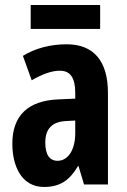

<svg xmlns="http://www.w3.org/2000/svg" viewBox="-20 -733 504 763"><path d="M378 -713H102V-618H378ZM245 -557C179 -557 120 -541 71 -511L106 -414C151 -440 187 -452 218 -452C260 -452 279 -423 279 -364V-341L211 -338C93 -333 29 -275 29 -162C29 -74 65 10 155 10C219 10 257 -17 290 -73H292L314 0H409V-363C409 -491 352 -557 245 -557ZM242 -252 279 -254V-203C279 -137 250 -94 209 -94C177 -94 160 -118 160 -167C160 -221 187 -249 242 -252Z"/></svg>

Font: Noto Sans Myanmar UI ExtraCondensed
Style: Bold
Weight: 700
Width: 2
Designer: Monotype Design Team
Foundry: Monotype Imaging Inc.
Version: Version 2.103